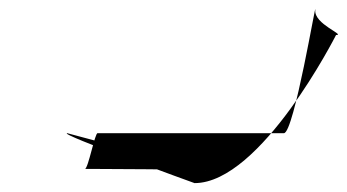

<svg xmlns="http://www.w3.org/2000/svg" viewBox="-20 -852 773 428"><path d="M129.9 -555.1C107.3 -554.4 413.7 -443.8 413.7 -443.8C562 -443.9 729.1 -773.9 729.1 -773.9C751.3 -773.9 679.6 -798.1 682.8 -829.5C685.9 -860.8 635.4 -555.1 612.9 -555.1H197.7C191.7 -557 176.6 -475.5 169.3 -475.5C162 -475.5 445.1 -474.5 438.6 -472.6Z"/></svg>

Font: AnarchicType
Style: Slant
Weight: 400
Version: Version Something